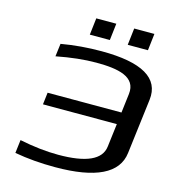

<svg xmlns="http://www.w3.org/2000/svg" viewBox="-120 -925 945 1037"><g transform="rotate(15 352.0 -407.0)"><path d="M566 -475 553 -368H140L132 -301H545L529 -171C520 -96 437 -59 282 -59C215 -59 143 -67 65 -83L56 -9C128 4 202 10 282 10C509 10 630 -49 644 -166L682 -474C697 -598 591 -660 364 -660C288 -660 213 -654 139 -641L130 -569C212 -585 286 -593 353 -593C475 -593 578 -574 566 -475ZM391 -730 402 -824H290L279 -730ZM604 -730 615 -824H502L491 -730Z"/></g></svg>

Font: Gamestation Extended
Style: Italic
Weight: 400
Width: 7
Designer: Jonas Hecksher
Foundry: Jonas Hecksher, Playtypeª, e-types AS
Version: Version 1.003